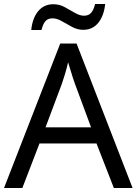

<svg xmlns="http://www.w3.org/2000/svg" viewBox="-20 -933 679 953"><path d="M545 0 459 -221H176L91 0H0L279 -717H360L638 0ZM352 -517Q349 -525 342 -546Q335 -567 328.5 -589.5Q322 -612 318 -624Q311 -593 302 -563.5Q293 -534 287 -517L206 -301H432ZM135 -784Q141 -843 169.5 -877.5Q198 -912 245 -912Q275 -912 301.5 -897.5Q328 -883 352 -869Q376 -855 397 -855Q420 -855 432.5 -869.5Q445 -884 452 -913H502Q496 -855 468 -820Q440 -785 393 -785Q365 -785 338.5 -799Q312 -813 287.5 -827.5Q263 -842 241 -842Q217 -842 205 -827.5Q193 -813 186 -784Z"/></svg>

Font: Noto Sans Deseret
Style: Regular
Weight: 400
Designer: Monotype Design Team
Foundry: Monotype Imaging Inc.
Version: Version 2.001; ttfautohint (v1.8.4.7-5d5b)